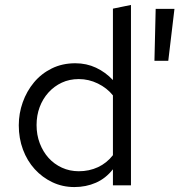

<svg xmlns="http://www.w3.org/2000/svg" viewBox="-20 -750 726 777"><path d="M56 0ZM437 0V-65Q408 -28 368 -10.5Q328 7 281 7Q233 7 192 -12.5Q151 -32 120.5 -65.5Q90 -99 73 -144.5Q56 -190 56 -243Q56 -291 72 -336Q88 -381 117.5 -416.5Q147 -452 189.5 -473Q232 -494 285 -494Q330 -494 368.5 -476Q407 -458 437 -426V-715Q455 -719 473.5 -722.5Q492 -726 510 -730V0ZM128 -244Q128 -204 141 -170Q154 -136 176.5 -111Q199 -86 230.5 -71.5Q262 -57 299 -57Q341 -57 376.5 -73.5Q412 -90 437 -122V-364Q413 -394 376 -412Q339 -430 299 -430Q261 -430 230 -415.5Q199 -401 176 -375.5Q153 -350 140.5 -316.5Q128 -283 128 -244ZM610 -714H686L661 -504H605Z"/></svg>

Font: Rosa Sans Light
Style: Regular
Weight: 300
Designer: Pentagram / MCKL
Foundry: Pentagram / MCKL
Version: Version 1.005;September 16, 2019;FontCreator 11.5.0.2425 64-